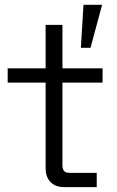

<svg xmlns="http://www.w3.org/2000/svg" viewBox="-20 -767 478 787"><path d="M398.5 -747.2 351 -571.2H311.5L322.2 -747.2ZM11.5 -487H167V-665H236V-487H400.5V-428.5H236V-88.5Q236 -58.5 264 -58.5H376.5V0H242.5Q207.5 0 187.2 -20.8Q167 -41.5 167 -77.5V-428.5H11.5Z"/></svg>

Font: Space Grotesk Variable
Style: Regular
Weight: 400
Designer: Florian Karsten (Space Grotesk), Colophon Foundry (Space Mono)
Foundry: Florian Karsten
Version: Version 1.106